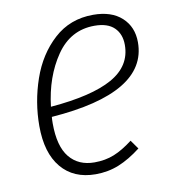

<svg xmlns="http://www.w3.org/2000/svg" viewBox="-67 -591 599 662"><g transform="rotate(-10 232.5 -260.5)"><path d="M101 -210Q100 -202 100 -187Q100 -107 131.5 -68.5Q163 -30 219 -30Q257 -30 288 -42.5Q319 -55 354 -82L376 -51Q336 -20 298 -4.5Q260 11 216 11Q139 11 96 -40.5Q53 -92 53 -186Q53 -270 80.5 -349.5Q108 -429 164.5 -480.5Q221 -532 302 -532Q366 -532 402 -499Q438 -466 438 -412Q438 -235 101 -210ZM104 -245Q249 -257 320.5 -297Q392 -337 392 -411Q392 -449 369 -471.5Q346 -494 300 -494Q216 -494 166 -421Q116 -348 104 -245Z"/></g></svg>

Font: Fira Sans Condensed ExtraLight
Style: Italic
Weight: 275
Width: 3
Italic angle: -8°
Designer: Carrois Corporate & Edenspiekermann AG
Foundry: Carrois Corporate GbR & Edenspiekermann AG
Version: Version 4.203